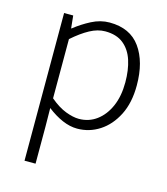

<svg xmlns="http://www.w3.org/2000/svg" viewBox="-107 -576 760 874"><g transform="rotate(15 273.0 -139.0)"><path d="M90 215V-481H133L139 -422H141Q176 -450 217.5 -471.5Q259 -493 302 -493Q399 -493 447 -426Q495 -359 495 -248Q495 -166 465.5 -108Q436 -50 388 -19Q340 12 283 12Q249 12 213 -3.5Q177 -19 141 -47L142 41V215ZM279 -33Q326 -33 362.5 -60Q399 -87 420 -135Q441 -183 441 -248Q441 -306 426.5 -351Q412 -396 379.5 -422.5Q347 -449 293 -449Q258 -449 221 -429Q184 -409 142 -372V-93Q181 -60 216.5 -46.5Q252 -33 279 -33Z"/></g></svg>

Font: Assistant Light
Style: Regular
Weight: 300
Designer: Hebrew By Ben Nathan, Latin by Paul Hunt
Version: Version 3.000